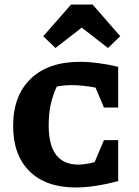

<svg xmlns="http://www.w3.org/2000/svg" viewBox="-20 -818 613 848"><path d="M315 10Q183 10 110.5 -61.5Q38 -133 38 -262Q38 -396 116 -470.5Q194 -545 333 -545Q370 -545 412.5 -539.5Q455 -534 502 -523V-343H439L402 -431Q376 -436 349.5 -439Q323 -442 296 -442Q264 -442 231 -436Q213 -398 204 -356.5Q195 -315 195 -264Q195 -91 326 -91Q357 -91 398 -102L439 -199H502V-18Q395 10 315 10ZM389 -798 511 -658 457 -606 341 -696 225 -606 171 -658 294 -798Z"/></svg>

Font: Piazzolla SC
Style: Bold
Weight: 700
Designer: Juan Pablo del Peral
Foundry: Huerta Tipografica
Version: Version 1.330